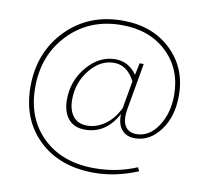

<svg xmlns="http://www.w3.org/2000/svg" viewBox="-84 -696 1046 967"><g transform="rotate(10 439.0 -213.0)"><path d="M629 -30Q586 -30 562 -58Q538 -86 540 -138Q481 -29 374 -29Q318 -29 288.5 -65Q259 -101 259 -163Q259 -259 321 -332Q383 -405 465 -405Q533 -405 575 -345L588 -406H609L568 -173Q557 -113 574.5 -82.5Q592 -52 633 -52Q699 -52 743 -118.5Q787 -185 787 -277Q787 -411 698.5 -495.5Q610 -580 467 -580Q303 -580 197 -471Q91 -362 91 -196Q91 -38 190 58Q289 154 455 154Q569 154 671 111L680 130Q567 177 457 177Q280 177 173.5 74.5Q67 -28 67 -195Q67 -371 180 -487Q293 -603 467 -603Q620 -603 715.5 -512Q811 -421 811 -279Q811 -172 758 -101Q705 -30 629 -30ZM382 -51Q428 -51 471 -80.5Q514 -110 544 -170V-173L568 -310Q529 -386 462 -386Q391 -386 338 -320Q285 -254 285 -167Q285 -114 309.5 -82.5Q334 -51 382 -51Z"/></g></svg>

Font: EauTestText Extralight
Style: Italic
Weight: 250
Italic angle: -12°
Designer: Christian Thalmann (Catharsis Fonts)
Version: Version 0.001;PS 000.001;hotconv 1.0.88;makeotf.lib2.5.64775